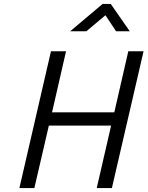

<svg xmlns="http://www.w3.org/2000/svg" viewBox="-20 -951 746 971"><path d="M335 -793 499 -931.2H540L636.2 -793H566.9L513.2 -874L417 -793ZM469.2 0 542 -315.9H227.1L153.8 0H78.1L237.8 -691.9H314L243.2 -382.8H558.1L628.9 -691.9H706.1L545.9 0Z"/></svg>

Font: TitilliumWeb-Italic
Style: Italic
Weight: 400
Italic angle: -13°
Version: Version 1.001;PS 57.000;hotconv 1.0.70;makeotf.lib2.5.55311